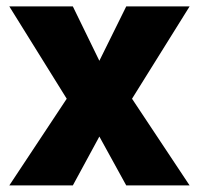

<svg xmlns="http://www.w3.org/2000/svg" viewBox="-20 -563 604 583"><path d="M363.3 -543.5H555.7L380.9 -263.2L555.7 0H363.3L281.7 -148.4L201.2 0H8.3L182.6 -263.2L8.3 -543.5H201.2L281.7 -378.4Z"/></svg>

Font: Estedad-FD ExtraBold
Style: Regular
Weight: 800
Designer: Amin Abedi
Version: Version 7.3